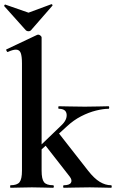

<svg xmlns="http://www.w3.org/2000/svg" viewBox="-29 -889 549 909"><path d="M21 0Q19 0 19 -6Q19 -12 21 -12Q52 -12 63.5 -26.5Q75 -41 75 -81V-589Q75 -623 69 -638.5Q63 -654 46 -654Q32 -654 8 -643Q5 -642 2 -648Q-1 -654 1 -655L147 -724Q150 -725 152 -725Q157 -725 162.5 -720.5Q168 -716 168 -712V-81Q168 -41 179.5 -26.5Q191 -12 222 -12Q226 -12 226 -6Q226 0 222 0Q202 0 176.5 -1Q151 -2 122 -2Q93 -2 67 -1Q41 0 21 0ZM273 0Q270 0 270 -6Q270 -12 273 -12Q300 -12 307 -24Q314 -36 301 -53L180 -208L248 -260L388 -81Q417 -44 443.5 -28Q470 -12 497 -12Q500 -12 500 -6Q500 0 497 0Q477 0 451 -1Q425 -2 396 -2Q356 -2 326.5 -1Q297 0 273 0ZM132 -149 126 -165 261 -295Q289 -321 286.5 -347.5Q284 -374 249 -374Q247 -374 247 -380Q247 -386 249 -386Q275 -386 301.5 -385Q328 -384 373 -384Q414 -384 438.5 -385Q463 -386 485 -386Q488 -386 488 -380Q488 -374 485 -374Q460 -374 425.5 -365.5Q391 -357 355 -338.5Q319 -320 287 -290ZM94 -745 -9 -860Q-10 -863 -7 -866Q-4 -869 -3 -867L106 -829L214 -869Q216 -870 218.5 -867Q221 -864 219 -862L117 -745Q113 -741 106 -741Q99 -741 94 -745Z"/></svg>

Font: Cormorant Light
Style: Bold
Weight: 700
Version: Version 4.000